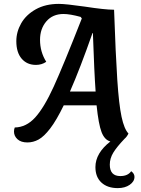

<svg xmlns="http://www.w3.org/2000/svg" viewBox="-20 -710 727 988"><path d="M672 200Q672 224 647.5 241Q623 258 586 258Q533 258 502 229.5Q471 201 471 150Q471 78 548 18Q518 10 502.5 -30.5Q487 -71 477 -168H308Q270 -90 238 -48.5Q206 -7 178.5 8Q151 23 121 23Q88 23 70 6.5Q52 -10 52 -33Q52 -45 56 -54Q115 -55 161 -105.5Q207 -156 256.5 -264.5Q306 -373 401 -615L395 -623Q340 -638 307 -638Q251 -638 218.5 -600Q186 -562 186 -505Q186 -443 218 -392Q195 -376 165 -376Q119 -376 91.5 -408Q64 -440 64 -498Q64 -546 89 -590Q114 -634 164 -662Q214 -690 283 -690Q318 -690 416 -676Q520 -660 565 -660H567Q575 -428 583.5 -300Q592 -172 605.5 -109Q619 -46 641 -23Q633 -6 621 4Q581 46 563 75.5Q545 105 545 137Q545 196 599 196Q638 196 655 171Q672 183 672 200ZM472 -239Q465 -335 458 -540H456Q392 -357 340 -239Z"/></svg>

Font: Sansita SW
Style: Italic
Weight: 400
Italic angle: -11°
Designer: Pablo Cosgaya
Foundry: Omnibus-Type
Version: Version 1.000